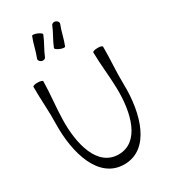

<svg xmlns="http://www.w3.org/2000/svg" viewBox="-277 -1270 1263 1438"><g transform="rotate(-30 354.5 -551.0)"><path d="M415 -944C437 -997 446 -1055 468 -1109C473 -1121 464 -1136 449 -1142C434 -1148 417 -1143 412 -1131C391 -1078 358 -1030 337 -976C334 -969 349 -957 371 -948C393 -939 412 -937 415 -944ZM244 -949C265 -1002 298 -1050 319 -1104C322 -1111 307 -1123 285 -1132C263 -1141 243 -1143 241 -1136C219 -1083 210 -1025 188 -971C183 -959 192 -944 207 -938C222 -932 239 -937 244 -949ZM59 -800C58 -694 69 -587 66 -481C60 -225 139 43 360 43C581 43 660 -225 654 -481C651 -587 662 -694 661 -800C661 -808 642 -814 619 -813C595 -813 576 -807 576 -800C577 -693 592 -586 594 -479C599 -267 542 -43 360 -43C178 -43 121 -267 126 -479C128 -586 143 -693 144 -800C144 -807 125 -813 101 -813C78 -814 59 -808 59 -800Z"/></g></svg>

Font: Nupuram Expanded Light
Style: Regular
Weight: 300
Width: 7
Designer: Santhosh Thottingal (santhosh.thottingal@gmail.com)
Foundry: SMC
Version: Version 1.000